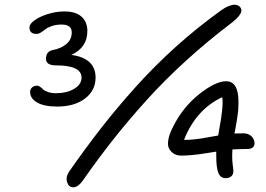

<svg xmlns="http://www.w3.org/2000/svg" viewBox="-20 -798 1140 822"><path d="M293.9 3.9Q274.9 3.9 267.6 -17.1Q260.3 -38.1 274.9 -62Q346.2 -164.1 413.8 -250.7Q481.4 -337.4 562 -427Q642.6 -516.6 734.4 -599.1Q826.2 -681.6 926.8 -753.9Q960.9 -777.8 984.9 -777.8Q991.2 -777.8 997.8 -775.1Q1004.4 -772.5 1009 -766.4Q1013.7 -760.3 1013.4 -752Q1013.2 -743.7 1003.4 -730.5Q993.7 -717.3 974.1 -702.1Q869.1 -622.6 776.9 -538.6Q684.6 -454.6 606.4 -367.9Q528.3 -281.2 464.4 -200.2Q400.4 -119.1 333 -22.9Q313.5 3.9 293.9 3.9ZM225.1 -341.8Q168.9 -341.8 138.9 -359.1Q108.9 -376.5 108.9 -404.8Q108.9 -415.5 116.9 -423.3Q125 -431.2 139.2 -431.2Q145.5 -431.2 152.3 -426Q159.2 -420.9 165 -415Q170.9 -409.2 185.3 -404.1Q199.7 -398.9 220.2 -398.9Q265.6 -398.9 297.4 -417.7Q329.1 -436.5 329.1 -465.8Q329.1 -518.1 220.2 -518.1Q176.8 -518.1 176.8 -545.9Q176.8 -578.1 207 -584Q241.2 -590.3 264.2 -609.6Q287.1 -628.9 287.1 -659.2Q287.1 -692.9 244.1 -692.9Q220.2 -692.9 201.9 -686.5Q183.6 -680.2 174.6 -672.9Q165.5 -665.5 155.5 -659.2Q145.5 -652.8 136.2 -652.8Q106 -652.8 106 -681.2Q106 -694.8 127 -710.4Q147.9 -726.1 183.6 -737.5Q219.2 -749 255.9 -749Q304.2 -749 329.1 -726.6Q354 -704.1 354 -665Q354 -594.2 285.2 -563Q389.2 -548.8 389.2 -465.8Q389.2 -410.6 344 -376.2Q298.8 -341.8 225.1 -341.8ZM945.8 -35.2Q924.3 -35.2 915 -57.4Q905.8 -79.6 905.8 -130.9V-148.9Q900.4 -147.9 870.6 -143.3Q840.8 -138.7 830.1 -137.2Q819.3 -135.7 797.1 -133.8Q774.9 -131.8 755.9 -131.8Q731 -131.8 715.1 -147Q699.2 -162.1 699.2 -182.1Q699.2 -215.3 722.2 -257.8Q763.7 -340.3 833.3 -395.3Q902.8 -450.2 948.2 -450.2Q1001 -450.2 1001 -361.8Q1001 -347.2 1000.2 -333.5Q999.5 -319.8 997.1 -303.7Q994.6 -287.6 993.4 -279.3Q992.2 -271 988.5 -251Q984.9 -231 983.9 -226.1Q996.1 -227.1 1022.9 -227.1Q1043 -227.1 1055.9 -215.1Q1068.8 -203.1 1069.8 -186Q1069.8 -160.2 1039.1 -160.2Q1015.1 -160.2 975.1 -158.2Q974.1 -148.4 974.1 -126Q974.1 -108.9 976.6 -90.3Q979 -71.8 979 -64.9Q979 -50.8 970 -43Q960.9 -35.2 945.8 -35.2ZM933.1 -356Q933.1 -375 931.2 -381.8Q819.8 -329.6 768.1 -200.2Q770 -199.2 774.9 -199.2Q791.5 -199.2 810.3 -201.2Q829.1 -203.1 842.8 -205.3Q856.4 -207.5 878.9 -211.7Q901.4 -215.8 914.1 -217.8Q915.5 -227.1 919.9 -251.7Q924.3 -276.4 926.3 -289.1Q928.2 -301.8 930.4 -321Q932.6 -340.3 933.1 -356Z"/></svg>

Font: Shantell Sans Irregular Bouncy
Style: Regular
Weight: 300
Designer: Stephen Nixon, Anya Danilova, Shantell Martin
Foundry: Arrow Type
Version: Version 1.006;[9816181b4]